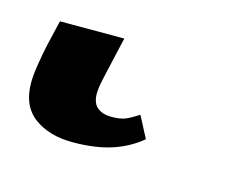

<svg xmlns="http://www.w3.org/2000/svg" viewBox="-40 15 335 266"><g transform="rotate(15 127.0 148.5)"><path d="M19 69.8H111.3L103 106Q100.1 118.2 97.2 131.8Q94.2 145.5 94.2 152.8Q94.2 167 101.8 173.1Q109.4 179.2 122.1 179.2Q135.3 179.2 142.8 175.8Q150.4 172.4 160.2 166L176.3 196.8Q158.2 211.9 134.8 219.5Q111.3 227.1 79.1 227.1Q45.4 227.1 23.9 211.2Q2.4 195.3 2.4 162.1Q2.4 151.4 4.9 136Q7.3 120.6 10.3 106.9Z"/></g></svg>

Font: Droid Serif
Style: Bold Italic
Weight: 700
Italic angle: -12°
Designer: Monotype Design team
Foundry: Monotype Imaging Inc.
Version: Version 1.03